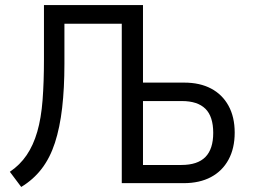

<svg xmlns="http://www.w3.org/2000/svg" viewBox="-20 -725 1005 760"><path d="M64 15 19 -45Q59 -72 85.5 -111Q112 -150 127.5 -203.5Q143 -257 148.5 -328.5Q154 -400 154 -490V-705H546V-398H709Q771 -398 815.5 -374.5Q860 -351 884.5 -306.5Q909 -262 909 -200Q909 -138 884.5 -93Q860 -48 815 -24Q770 0 707 0H462V-631H235V-472Q235 -376 226 -298Q217 -220 197.5 -160Q178 -100 145 -57Q112 -14 64 15ZM546 -72H698Q762 -72 793 -103.5Q824 -135 824 -199Q824 -264 793 -294.5Q762 -325 700 -325H546Z"/></svg>

Font: Nunito Sans 7pt Condensed
Style: Regular
Weight: 400
Width: 3
Designer: Vernon Adams
Foundry: Vernon Adams
Version: Version 3.101;gftools[0.9.27]